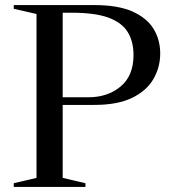

<svg xmlns="http://www.w3.org/2000/svg" viewBox="-20 -735 673 755"><path d="M34 -700.5V-715H351.5Q444 -715 500.8 -689.8Q557.5 -664.5 583.8 -621.5Q610 -578.5 610 -525Q610 -470 583 -423.8Q556 -377.5 499 -350Q442 -322.5 351.5 -322.5H226.5V-35.5L316 -14.5V0H34V-14.5L123.5 -35.5V-680ZM505 -518.5Q505 -572 482 -609.2Q459 -646.5 406 -665.8Q353 -685 262.5 -685H226.5V-352.5H327.5Q403.5 -352.5 454.2 -394.8Q505 -437 505 -518.5Z"/></svg>

Font: Newsreader 72pt
Style: Regular
Weight: 400
Designer: Hugues Gentile
Foundry: Production Type
Version: Version 1.003; ttfautohint (v1.8.3)